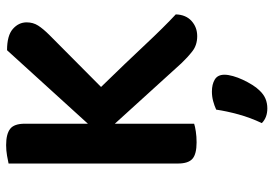

<svg xmlns="http://www.w3.org/2000/svg" viewBox="-153 -502 893 627"><g transform="rotate(-90 293.5 -188.5)"><path d="M203 -260V-1Q194 2 177.5 4.5Q161 7 142 7Q104 7 88.5 -6.5Q73 -20 73 -54V-607Q81 -609 98.5 -612Q116 -615 133 -615Q169 -615 186 -602Q203 -589 203 -554V-348L443 -612Q491 -612 512.5 -593Q534 -574 534 -548Q534 -527 523.5 -510.5Q513 -494 492 -473L323 -305Q401 -225 460 -162Q519 -99 560 -61Q559 -28 538.5 -9.5Q518 9 489 9Q460 9 440 -6.5Q420 -22 401 -42ZM312 212Q299 226 284.5 232Q270 238 253 238Q223 238 205 220Q223 182 233.5 143.5Q244 105 249 71Q262 65 277 61Q292 57 308 57Q332 57 347.5 66.5Q363 76 363 98Q363 110 358.5 126Q354 142 346.5 158Q339 174 330 188.5Q321 203 312 212Z"/></g></svg>

Font: Baloo Tammudu 2 SemiBold
Style: Regular
Weight: 600
Designer: Maithili Shingre, Omkar Shende and Ek Type
Foundry: Ek Type
Version: Version 1.640;hotconv 1.0.111;makeotfexe 2.5.65597; ttfautoh